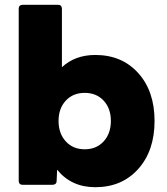

<svg xmlns="http://www.w3.org/2000/svg" viewBox="-20 -770 695 800"><path d="M377 10Q277 10 218 -63L216 -16Q216 -1 199 0H74Q59 0 58 -16V-734Q58 -749 74 -750H222Q237 -750 238 -734V-490Q293 -541 377 -541Q488 -541 556 -465.5Q624 -390 624 -266Q624 -142 556 -66Q488 10 377 10ZM333 -148Q382 -148 412 -181Q442 -214 442 -266Q442 -318 412 -350.5Q382 -383 333 -383Q284 -383 254 -350.5Q224 -318 224 -266Q224 -214 254 -181Q284 -148 333 -148Z"/></svg>

Font: YamahaIndonesia935. App XBold
Style: Regular
Weight: 800
Designer: Dalton Maag Ltd
Foundry: Dalton Maag Ltd
Version: Version 1.002; January 01, 2024; Regular/Italic